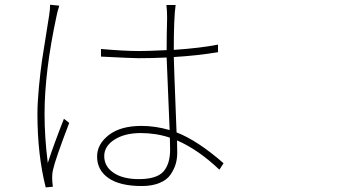

<svg xmlns="http://www.w3.org/2000/svg" viewBox="-20 -776 1540 814"><path d="M192.4 -755.9 231.4 -752Q222.7 -725.6 219.7 -708Q168.9 -471.7 168.9 -293Q168.9 -193.4 182.6 -85Q206.1 -158.2 251 -272.5L273.4 -254.9Q213.9 -99.6 204.1 -53.7Q198.2 -27.3 204.1 15.6L173.8 18.6Q138.7 -120.1 138.7 -292Q138.7 -340.8 145 -407.2Q151.4 -473.6 158.2 -520.5Q165 -567.4 175.8 -631.8Q186.5 -696.3 188.5 -711.9Q192.4 -736.3 192.4 -755.9ZM701.2 -141.6Q701.2 -172.9 700.2 -192.4Q641.6 -211.9 577.1 -211.9Q508.8 -211.9 465.3 -184.1Q421.9 -156.2 421.9 -114.3Q421.9 -70.3 461.4 -43.5Q501 -16.6 568.4 -16.6Q643.6 -16.6 672.4 -48.3Q701.2 -80.1 701.2 -141.6ZM927.7 -84 910.2 -56.6Q819.3 -142.6 730.5 -180.7Q731.4 -162.1 731.4 -128.9Q731.4 -103.5 725.1 -81.5Q718.8 -59.6 703.6 -36.6Q688.5 -13.7 656.7 -0.5Q625 12.7 581.1 12.7Q488.3 12.7 439.9 -21Q391.6 -54.7 391.6 -112.3Q391.6 -165 441.4 -203.6Q491.2 -242.2 580.1 -242.2Q638.7 -242.2 699.2 -224.6Q686.5 -519.5 686.5 -532.2Q627 -529.3 567.4 -529.3Q540 -529.3 408.2 -536.1V-568.4Q506.8 -559.6 570.3 -559.6Q608.4 -559.6 686.5 -563.5Q686.5 -628.9 688.5 -699.2Q688.5 -732.4 685.5 -754.9H724.6Q716.8 -703.1 716.8 -564.5Q831.1 -572.3 904.3 -586.9V-554.7Q815.4 -540 716.8 -534.2Q716.8 -516.6 728.5 -214.8Q818.4 -179.7 927.7 -84Z"/></svg>

Font: Bpmf Zihi Sans ExtraLight
Style: ExtraLight
Weight: 250
Foundry: But Ko
Version: Version 1.320